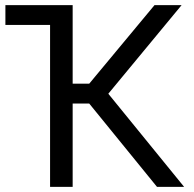

<svg xmlns="http://www.w3.org/2000/svg" viewBox="-20 -727 754 747"><path d="M252.9 -629.9V-707H1V-629.9ZM327.1 -324.2 590.8 0H696.3L401.4 -362.3L686.5 -707H581.1L327.1 -401.4H262.7V-707H174.8V0H262.7V-324.2Z"/></svg>

Font: Pretendard Variable
Style: Regular
Weight: 400
Designer: Base glyphs from Inter by Rasmus Andersson; Hangeul glyphs from Noto Sans CJK(Source Han Sans) by Jang Soo-young and Kan
Foundry: Kil Hyung-jin
Version: Version 1.309;Glyphs 3.2 (3225)